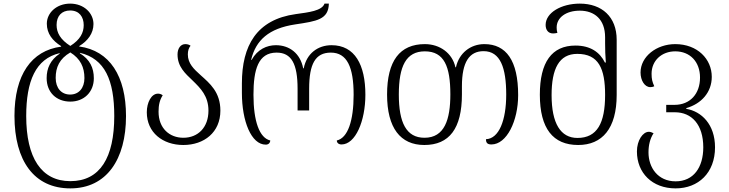

<svg xmlns="http://www.w3.org/2000/svg" viewBox="-20 -791 4030 1062"><path d="M369 251C570 251 677 90 677 -149C677 -370 587 -511 418 -534V-536C466 -565 497 -607 497 -658C497 -718 445 -771 368 -771C293 -771 239 -720 239 -660C239 -605 271 -565 318 -536V-533C153 -511 60 -376 60 -150C60 99 169 251 369 251ZM369 -537C314 -572 293 -610 293 -653C293 -703 322 -733 368 -733C419 -733 443 -697 443 -652C443 -610 424 -572 369 -537ZM368 -268C320 -268 288 -303 288 -360C288 -419 309 -466 369 -501C425 -466 447 -419 447 -359C447 -304 416 -268 368 -268ZM369 211C208 211 125 81 125 -149C125 -342 177 -466 310 -497V-494C259 -460 238 -413 238 -359C238 -280 292 -229 369 -229C444 -229 499 -281 499 -358C499 -416 477 -462 422 -496V-499C560 -466 612 -348 612 -149C612 80 534 211 369 211Z M994 11C1109 11 1199 -59 1199 -179C1199 -282 1140 -330 1090 -375C1052 -409 1019 -440 1019 -490C1019 -510 1024 -526 1034 -538C1028 -543 1018 -547 1005 -547C979 -547 962 -523 962 -490C962 -422 1004 -385 1046 -345C1089 -303 1133 -260 1133 -179C1133 -87 1076 -29 994 -29C918 -29 857 -81 857 -173C857 -210 863 -237 880 -264C871 -271 862 -273 854 -273C817 -273 792 -224 792 -170C792 -58 880 11 994 11Z M1450 9C1465 9 1474 0 1475 -14C1415 -28 1382 -120 1382 -267C1382 -406 1408 -500 1510 -500C1592 -500 1626 -438 1626 -300V-180H1690V-300C1690 -437 1724 -500 1810 -500C1900 -500 1936 -419 1936 -267C1936 -123 1904 -28 1843 -14C1843 -1 1853 8 1869 8C1946 8 2001 -121 2001 -267C2001 -432 1943 -541 1814 -541C1738 -541 1676 -495 1660 -413H1657C1641 -496 1581 -541 1506 -541C1456 -541 1404 -518 1372 -460H1369C1395 -569 1467 -634 1613 -656C1733 -674 1797 -683 1799 -771H1775C1761 -731 1688 -723 1616 -713C1399 -683 1318 -538 1318 -330V-277C1318 -120 1370 9 1450 9Z M2327 11C2465 11 2535 -80 2535 -269V-314C2535 -448 2576 -508 2655 -508C2748 -508 2780 -415 2780 -268C2780 -125 2740 -24 2668 -21C2668 -1 2676 8 2698 8C2783 8 2846 -122 2846 -265C2846 -456 2780 -547 2659 -547C2582 -547 2519 -497 2502 -419H2499C2482 -497 2413 -547 2330 -547C2191 -547 2121 -454 2121 -268C2121 -83 2195 11 2327 11ZM2328 -29C2227 -29 2186 -113 2186 -268C2186 -425 2226 -507 2330 -507C2437 -507 2471 -423 2471 -269C2471 -130 2439 -29 2328 -29Z M3178 11C3311 11 3391 -80 3391 -266V-571C3391 -698 3309 -771 3187 -771C3085 -771 2998 -721 2998 -653C2998 -626 3012 -606 3039 -606C3046 -606 3054 -607 3063 -609C3060 -619 3059 -629 3059 -639C3059 -694 3111 -732 3187 -732C3268 -732 3327 -684 3327 -585V-551C3327 -521 3328 -480 3331 -445H3326C3298 -502 3246 -539 3163 -539C3032 -539 2966 -447 2966 -267C2966 -80 3039 11 3178 11ZM3174 -28C3081 -28 3031 -108 3031 -265C3031 -410 3072 -493 3173 -493C3291 -493 3327 -412 3327 -266C3327 -110 3283 -28 3174 -28Z M3717 251C3843 251 3935 165 3935 24C3935 -103 3860 -175 3776 -189V-193C3860 -217 3917 -281 3917 -366C3917 -464 3838 -547 3715 -547C3611 -547 3523 -478 3523 -390C3523 -346 3546 -309 3577 -309C3584 -309 3591 -310 3599 -314C3588 -338 3584 -354 3584 -383C3584 -456 3640 -507 3715 -507C3797 -507 3852 -449 3852 -362C3852 -272 3797 -211 3711 -211H3665V-170H3713C3806 -170 3870 -102 3870 24C3870 135 3816 212 3717 212C3619 212 3567 136 3567 52C3567 11 3576 -25 3595 -54C3586 -59 3577 -62 3569 -62C3536 -62 3503 -15 3503 47C3503 165 3587 251 3717 251Z"/></svg>

Font: Noto Serif Georgian Light
Style: Regular
Weight: 300
Designer: Monotype Design Team, Akaki Razmadze
Foundry: Google LLC
Version: Version 2.003